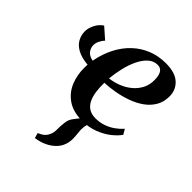

<svg xmlns="http://www.w3.org/2000/svg" viewBox="-220 -663 1047 1047"><g transform="rotate(45 303.5 -139.0)"><path d="M229.5 258.5 221 228.5Q243 219.5 255.5 208.2Q268 197 274.5 180.5Q282.5 163.5 282 140Q281.5 116.5 284.5 93Q286.5 60.5 303.2 39.5Q320 18.5 332.5 2L403 -37Q387.5 -18 381 4Q374.5 26 374.5 48Q375 62 377.2 80Q379.5 98 379.5 115Q379.5 146 367 172.5Q354.5 199 328.5 219Q309 234 284.8 244Q260.5 254 229.5 258.5ZM125 -388Q114.5 -377.5 105.5 -360Q96.5 -342.5 96.5 -325Q96.5 -304.5 110 -286.5Q123.5 -268.5 154 -262.5Q166 -325.5 192 -375.8Q218 -426 256.2 -461.8Q294.5 -497.5 342.5 -516.5Q390.5 -535.5 446.5 -535.5Q517.5 -535.5 552.8 -503.8Q588 -472 588.5 -423Q589 -379.5 570 -346.8Q551 -314 518.8 -291Q486.5 -268 446.5 -253.5Q406.5 -239 364.5 -231.5Q322.5 -224 284.5 -222.5Q283.5 -187.5 287.8 -156.2Q292 -125 303.5 -101.2Q315 -77.5 335.5 -64.2Q356 -51 387 -51Q418.5 -51 446.8 -60.5Q475 -70 498.8 -86.8Q522.5 -103.5 541 -124L558 -95Q543 -72.5 513 -48.2Q483 -24 440.2 -7Q397.5 10 344.5 10Q276.5 10 233 -19.5Q189.5 -49 169.2 -97Q149 -145 149 -200.5Q149 -205.5 149.2 -213.2Q149.5 -221 150 -227.5Q100.5 -232 69.8 -248.5Q39 -265 24.8 -290.5Q10.5 -316 10.5 -346Q10.5 -369.5 24 -397.5Q37.5 -425.5 63 -442.5ZM421.5 -497.5Q390.5 -497.5 366.8 -476Q343 -454.5 326.2 -419.2Q309.5 -384 299.5 -341.8Q289.5 -299.5 285.5 -257.5Q320 -261.5 352.8 -274.5Q385.5 -287.5 411.5 -309.2Q437.5 -331 452.8 -360.5Q468 -390 467.5 -426.5Q467.5 -461 456.2 -479.2Q445 -497.5 421.5 -497.5Z"/></g></svg>

Font: Merriweather 96pt SemiBold
Style: Italic
Weight: 600
Italic angle: -7.8°
Version: Version 2.101